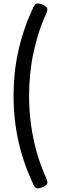

<svg xmlns="http://www.w3.org/2000/svg" viewBox="-20 -974 326 1076"><path d="M238 -895Q215 -846 197.5 -791Q180 -736 167.5 -677.5Q155 -619 149 -558.5Q143 -498 143 -436Q143 -355 154 -274.5Q165 -194 186.5 -119Q208 -44 238 22Q249 47 244 57Q239 67 218 75Q196 84 185.5 81Q175 78 167 60Q127 -25 102.5 -108Q78 -191 67 -273Q56 -355 56 -436Q56 -498 62 -559.5Q68 -621 81.5 -683Q95 -745 116 -807.5Q137 -870 167 -933Q175 -950 185.5 -953.5Q196 -957 218 -948Q239 -939 244 -929.5Q249 -920 238 -895Z"/></svg>

Font: Playwrite GB J
Style: Regular
Weight: 400
Designer: Veronika Burian, José Scaglione
Foundry: TypeTogether
Version: Version 1.002